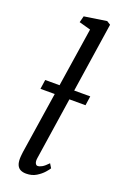

<svg xmlns="http://www.w3.org/2000/svg" viewBox="-158 -868 607 929"><g transform="rotate(20 145.0 -404.0)"><path d="M133 -79Q130.5 -62 135 -53Q139.5 -44 146.5 -44Q156.5 -44 169 -51Q181.5 -58 199.5 -77L212.5 -55.5Q208.5 -48.5 194.8 -32.8Q181 -17 159 -3.5Q137 10 107 10Q90 10 78 4Q66 -2 60 -15.5Q54 -29 54.5 -50.5Q54.5 -54 55 -60Q55.5 -66 56.2 -72.5Q57 -79 57.5 -83.5L160 -751L100.5 -767.5L109 -800.5L224 -818L243 -806ZM271.5 -447.5 264.5 -399.5H32.5L39.5 -447.5Z"/></g></svg>

Font: Merriweather Light
Style: Italic
Weight: 300
Italic angle: -7.8°
Designer: Eben Sorkin
Foundry: Eben Sorkin
Version: Version 2.101